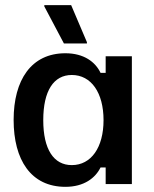

<svg xmlns="http://www.w3.org/2000/svg" viewBox="-20 -720 602 751"><path d="M320 -550V-555L258.3 -700H153.3V-695L230 -550ZM235.8 10.8C309.2 10.8 353.3 -24.2 373.3 -65H393.3V0H495.8V-500H393.3V-435H373.3C353.3 -477.5 308.3 -511.7 235.8 -511.7C102.5 -511.7 33.3 -407.5 33.3 -250.8C33.3 -95 100.8 10.8 235.8 10.8ZM260.8 -74.2C190 -74.2 149.2 -135.8 149.2 -250C149.2 -365 190 -426.7 260.8 -426.7C336.7 -426.7 385 -357.5 385 -250C385 -143.3 336.7 -74.2 260.8 -74.2Z"/></svg>

Font: Familjen Grotesk Medium
Style: Regular
Weight: 500
Designer: Anders Wikstroem, Jonas Baeckman, Matilda Gysing, Kristian Moeller
Foundry: Familjen STHLM AB
Version: Version 2.000